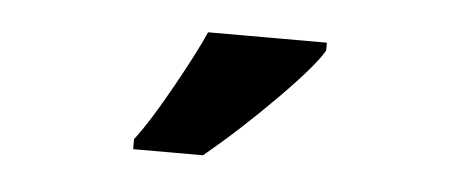

<svg xmlns="http://www.w3.org/2000/svg" viewBox="-28 -811 599 250"><g transform="rotate(5 272.0 -686.0)"><path d="M391.1 -766.1V-755.9Q379.9 -735.8 334.5 -689.9Q289.1 -644 243.2 -606H151.9V-619.1Q171.4 -644.5 198.5 -693.4Q225.6 -742.2 235.8 -766.1Z"/></g></svg>

Font: Open Sans Hebrew Condensed
Style: Bold
Weight: 700
Width: 3
Foundry: Ascender Corporation, Yanek Iontef
Version: Version 2.001;PS 002.001;hotconv 1.0.70;makeotf.lib2.5.58329